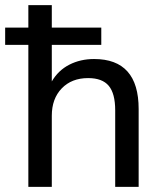

<svg xmlns="http://www.w3.org/2000/svg" viewBox="-37 -725 629 745"><path d="M73 0V-551H-17V-618H73V-705H164V-618H356V-551H164V-409Q189 -452 232 -474Q275 -496 328 -496Q501 -496 501 -302V0H410V-297Q410 -362 385 -392Q360 -422 305 -422Q241 -422 202.5 -382Q164 -342 164 -276V0Z"/></svg>

Font: Nunito Sans Medium
Style: Regular
Weight: 500
Designer: Vernon Adams
Foundry: Vernon Adams
Version: Version 3.101; ttfautohint (v1.8.4.7-5d5b);gftools[0.9.27]